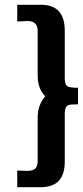

<svg xmlns="http://www.w3.org/2000/svg" viewBox="-20 -611 349 809"><path d="M138.7 -481.4Q138.7 -523.9 92.8 -522.5Q85.4 -522 72.5 -521.2Q59.6 -520.5 52.7 -520.5V-590.8H153.3Q252.9 -590.8 252.9 -481.4V-280.3Q252.9 -252 266.6 -246.1Q278.3 -241.2 308.6 -241.2V-171.4Q276.9 -171.4 269 -168.5Q252.9 -162.1 252.9 -133.3V69.3Q252.9 124 227.8 150.9Q202.6 177.7 149.9 177.7H52.7V107.4Q59.1 107.4 72 108.2Q85 108.9 92.3 109.1Q99.6 109.4 109.6 107.7Q119.6 106 125 102.1Q138.7 92.8 138.7 69.3V-115.2Q138.7 -168.9 170.9 -205.6Q138.7 -235.8 138.7 -293.5Z"/></svg>

Font: Rachana
Style: Bold
Weight: 700
Designer: Hussain KH
Foundry: Hussain KH, Rajeesh K Nambiar, Santhosh Thottingal, Swathanthra Malayalam Computing (http://smc.org.in)
Version: Version 7.0.0+20221109